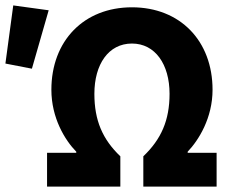

<svg xmlns="http://www.w3.org/2000/svg" viewBox="-32 -690 865 710"><path d="M142 0H413V-112C347 -175 317 -245 317 -343C317 -452 369 -529 456 -529C542 -529 595 -452 595 -343C595 -245 564 -175 498 -112V0H769V-125H662V-129C703 -172 754 -254 754 -358C754 -539 634 -663 456 -663C278 -663 158 -539 158 -358C158 -254 208 -172 250 -129V-125H142ZM86 -436 148 -652 17 -670 -12 -455Z"/></svg>

Font: DAIFUKU Sans
Style: Bold
Weight: 700
Designer: Original font ‘Source Han Sans JP’ : Paul D. Hunt
Foundry: Daifuku
Version: Version 1.000